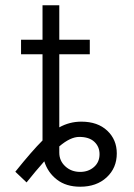

<svg xmlns="http://www.w3.org/2000/svg" viewBox="-20 -696 509 727"><path d="M141 -676.1H204.5V-545.5H320V-490.4H204.5V-213.8Q243.3 -235.4 288 -235.4Q349.8 -235.4 386 -201.3Q422.2 -167.3 422.2 -115.1Q422.2 -60 383.9 -24.5Q345.5 11 283.7 11Q230.5 11 195.7 -15.8Q160.9 -42.6 147.7 -85.2Q114.3 -47.6 80.6 -5.3L38 -45.8Q101.6 -125 141 -164.1V-490.4H59.7V-545.5H141ZM204.5 -141.7V-117.9Q204.5 -87 227.3 -66.1Q250 -45.1 283.7 -45.1Q314.6 -45.1 335.8 -63.6Q356.9 -82 356.9 -112.2Q356.9 -140.6 337.2 -159.1Q317.5 -177.6 280.2 -177.6Q246.4 -177.6 204.5 -141.7Z"/></svg>

Font: Inter Light BETA
Style: Regular
Weight: 300
Designer: Rasmus Andersson
Foundry: rsms
Version: Version 3.011;git-f93a4a705